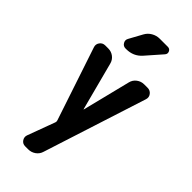

<svg xmlns="http://www.w3.org/2000/svg" viewBox="-305 -830 1109 1109"><g transform="rotate(45 250.0 -275.5)"><path d="M426.8 -519.5Q448.2 -519.5 460.9 -502.9Q473.6 -486.3 466.8 -465.8L263.7 166Q256.8 190.4 236.3 205.1Q215.8 219.7 190.4 219.7H166Q144.5 219.7 133.3 202.6Q122.1 185.5 128.9 167L191.4 -2Q194.3 -9.8 191.4 -17.6L42 -465.8Q35.2 -485.4 47.4 -502.4Q59.6 -519.5 81.1 -519.5H105.5Q130.9 -519.5 150.4 -504.4Q169.9 -489.3 175.8 -464.8L252.9 -170.9Q252.9 -169.9 253.9 -169.9Q254.9 -169.9 254.9 -170.9L328.1 -464.8Q334 -489.3 354 -504.4Q374 -519.5 399.4 -519.5ZM276.4 -769.5H341.8Q358.4 -769.5 365.2 -754.9Q372.1 -740.2 361.3 -727.5L277.3 -631.8Q240.2 -589.8 181.6 -589.8H175.8Q157.2 -589.8 147.5 -606.4Q137.7 -623 147.5 -639.6L191.4 -719.7Q204.1 -743.2 227.1 -756.3Q250 -769.5 276.4 -769.5Z"/></g></svg>

Font: Rounded Mgen+ 1m bold
Style: Bold
Weight: 700
Designer: [Source Han Sans]
Ryoko NISHIZUKA  (kana & ideographs); Paul D. Hunt (Latin, Greek & Cyrillic); Wenlong ZHANG  (bopomofo
Version: Version 1.059.20150602